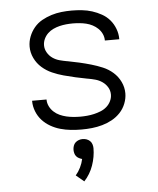

<svg xmlns="http://www.w3.org/2000/svg" viewBox="-54 -574 708 862"><g transform="rotate(-5 300.0 -143.5)"><path d="M299 8Q275 8 251 5.5Q227 3 204 -3.5Q181 -10 160 -22Q139 -34 123 -51.5Q107 -69 98 -92Q89 -115 89 -138Q89 -139 89 -139.5Q89 -140 89 -140H154Q154 -140 154 -140Q154 -140 154 -140Q154 -124 161 -109.5Q168 -95 180 -84Q192 -73 206.5 -66.5Q221 -60 236 -56.5Q251 -53 267 -51.5Q283 -50 299 -50Q314 -50 330 -51.5Q346 -53 361 -56.5Q376 -60 391 -66Q406 -72 418 -82.5Q430 -93 437 -107.5Q444 -122 444 -137Q444 -155 435 -170Q426 -185 411.5 -195Q397 -205 380.5 -209.5Q364 -214 347 -217H346Q319 -222 292.5 -228Q266 -234 240 -241Q214 -248 189 -259Q164 -270 143.5 -288Q123 -306 111 -331Q99 -356 99 -383Q99 -406 107.5 -428Q116 -450 131 -468Q146 -486 166.5 -497.5Q187 -509 209.5 -516Q232 -523 255 -525.5Q278 -528 301 -528Q324 -528 347.5 -525.5Q371 -523 393 -516Q415 -509 435.5 -497.5Q456 -486 471 -468.5Q486 -451 494.5 -428.5Q503 -406 503 -383Q503 -383 503 -382.5Q503 -382 503 -381H438Q438 -381 438 -381.5Q438 -382 438 -382Q438 -397 431.5 -411Q425 -425 414 -435.5Q403 -446 389.5 -453Q376 -460 361.5 -463.5Q347 -467 331.5 -468.5Q316 -470 301 -470Q286 -470 271 -468.5Q256 -467 241.5 -463.5Q227 -460 213 -453.5Q199 -447 188 -436.5Q177 -426 170.5 -412Q164 -398 164 -383Q164 -366 173 -350.5Q182 -335 196.5 -325Q211 -315 228 -310.5Q245 -306 262 -303H263Q290 -298 316 -292Q342 -286 368 -278.5Q394 -271 419 -260.5Q444 -250 464.5 -232Q485 -214 497 -189Q509 -164 509 -137Q509 -114 500 -91Q491 -68 474.5 -50.5Q458 -33 437 -21.5Q416 -10 393 -3.5Q370 3 346.5 5.5Q323 8 299 8ZM291 241 255 211Q268 196 277 177.5Q286 159 290 140Q290 140 290 140Q290 140 290 140Q283 138 276 134.5Q269 131 264 125Q259 119 257 111Q255 103 255 96Q255 87 258 78Q261 69 267.5 63Q274 57 282.5 54Q291 51 300 51Q309 51 317.5 54Q326 57 332.5 63Q339 69 342 78Q345 87 345 96Q345 135 331.5 173.5Q318 212 291 241Z"/></g></svg>

Font: Iosevka Custom Light Extended
Style: Regular
Weight: 300
Width: 7
Monospace: yes
Designer: Belleve Invis
Foundry: Belleve Invis
Version: Version 11.2.4; ttfautohint (v1.8.4)